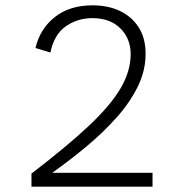

<svg xmlns="http://www.w3.org/2000/svg" viewBox="-20 -700 672 720"><path d="M98 0V-49Q231 -151 312.5 -227.5Q394 -304 432 -368.5Q470 -433 470 -497Q470 -555 431.5 -593.5Q393 -632 326 -632Q271 -632 227 -601.5Q183 -571 169 -503L113 -520Q130 -592 185.5 -636Q241 -680 327 -680Q385 -680 429.5 -659Q474 -638 500 -597.5Q526 -557 526 -498Q526 -435 496.5 -375Q467 -315 416.5 -258.5Q366 -202 304 -150.5Q242 -99 176 -52H552V0Z"/></svg>

Font: Atkinson Hyperlegible Mono ExtraLight
Style: Regular
Weight: 200
Monospace: yes
Designer: Elliott Scott, Megan Eiswerth, Linus Boman, Theodore Petrosky, Letters from Sweden
Foundry: Applied Design Works, Letters from Sweden
Version: Version 2.001